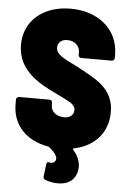

<svg xmlns="http://www.w3.org/2000/svg" viewBox="-60 -751 652 980"><g transform="rotate(5 266.5 -261.0)"><path d="M512 -200C512 -327 408 -367 321 -416C237 -456 210 -473 210 -504C210 -530 229 -547 259 -547C300 -547 323 -519 323 -491V-477C323 -468 329 -462 338 -462H493C502 -462 508 -468 508 -477V-493C508 -622 405 -708 262 -708C124 -708 25 -627 25 -503C25 -369 141 -310 223 -271C292 -237 326 -225 326 -194C326 -175 313 -153 277 -153C234 -153 209 -179 209 -207V-221C209 -230 203 -236 194 -236H39C30 -236 24 -230 24 -221V-198C24 -92 94 -17 209 3C212 4 214 5 216 7C245 31 259 52 254 68C250 81 237 86 224 84C214 81 208 82 207 93L199 156C198 164 201 171 209 174C250 190 348 203 370 120C380 83 369 45 338 9C335 6 335 2 340 1C445 -21 512 -93 512 -200Z"/></g></svg>

Font: Barlow Semi Condensed Black
Style: Regular
Weight: 900
Width: 4
Designer: Jeremy Tribby
Foundry: Tribby Type
Version: Version 1.408;PS 001.408;hotconv 1.0.88;makeotf.lib2.5.64775